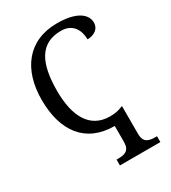

<svg xmlns="http://www.w3.org/2000/svg" viewBox="-227 -840 1068 1196"><g transform="rotate(-30 307.0 -242.5)"><path d="M275 239H566V197H553C508 197 471 188 471 125V-74H467C441 -63 415 -56 376 -56C229 -56 168 -179 168 -358C168 -558 225 -671 376 -671C463 -671 493 -604 493 -542C542 -542 580 -569 580 -612C580 -676 514 -724 378 -724C167 -724 57 -574 57 -358C57 -135 160 10 370 10V125C370 188 333 197 288 197H275Z"/></g></svg>

Font: Noto Serif Thai
Style: Regular
Weight: 400
Designer: Monotype Design Team
Foundry: Monotype Imaging Inc.
Version: Version 1.901